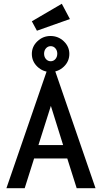

<svg xmlns="http://www.w3.org/2000/svg" viewBox="-20 -999 540 1019"><path d="M387 0 337 -158H161L111 0H14L231 -630H270L487 0ZM250 -437 184 -229H315ZM248 -617Q208 -617 178.5 -645Q149 -673 149 -713Q149 -752 178.5 -780Q208 -808 248 -808Q289 -808 318.5 -780Q348 -752 348 -713Q348 -673 318.5 -645Q289 -617 248 -617ZM249 -674Q264 -674 274 -685.5Q284 -697 284 -714Q284 -731 274 -742.5Q264 -754 249 -754Q234 -754 224 -742.5Q214 -731 214 -714Q214 -697 224 -685.5Q234 -674 249 -674ZM176 -836 149 -886 308 -979 351 -898Z"/></svg>

Font: Inconsolata SemiBold
Style: Regular
Weight: 600
Monospace: yes
Designer: Raph Levien, Cyreal, Brenton Simpson
Foundry: Raph Levien, Cyreal, Google
Version: Version 3.100; ttfautohint (v1.8.4.7-5d5b)